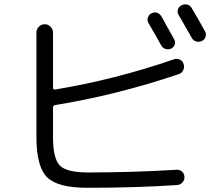

<svg xmlns="http://www.w3.org/2000/svg" viewBox="-20 -850 1040 893"><path d="M682.6 -787.1Q711.9 -801.8 730.5 -774.4Q750 -739.3 790 -667Q796.9 -655.3 792.5 -642.6Q788.1 -629.9 775.9 -624Q763.7 -618.2 750.5 -622.1Q737.3 -626 730.5 -637.7Q704.1 -685.5 670.9 -742.2Q664.1 -753.9 667.5 -767.1Q670.9 -780.3 682.6 -787.1ZM872.1 -811.5Q899.4 -766.6 933.6 -704.1Q940.4 -692.4 936 -678.7Q931.6 -665 918.9 -659.2Q906.2 -653.3 892.6 -657.2Q878.9 -661.1 872.1 -673.8Q837.9 -733.4 811.5 -779.3Q803.7 -791 807.1 -804.7Q810.5 -818.4 823.7 -825.2Q836.9 -832 851.1 -828.6Q865.2 -825.2 872.1 -811.5ZM385.7 23.4Q248 23.4 198.7 -25.9Q149.4 -75.2 149.4 -212.9V-698.2Q149.4 -713.9 160.6 -725.6Q171.9 -737.3 188 -737.3Q204.1 -737.3 215.3 -725.6Q226.6 -713.9 226.6 -698.2V-441.4Q226.6 -432.6 236.3 -433.6Q514.6 -479.5 789.1 -574.2Q802.7 -579.1 816.4 -572.8Q830.1 -566.4 834 -551.8Q838.9 -538.1 832 -523.4Q825.2 -508.8 810.5 -504.9Q524.4 -408.2 236.3 -361.3Q227.5 -359.4 226.6 -350.6V-211.9Q226.6 -112.3 258.3 -80.1Q290 -47.9 390.6 -47.9Q596.7 -47.9 800.8 -60.5Q815.4 -61.5 826.2 -52.2Q836.9 -43 837.9 -27.8Q838.9 -12.7 828.6 -1.5Q818.4 9.8 802.7 10.7Q611.3 23.4 385.7 23.4Z"/></svg>

Font: Rounded Mgen+ 1m regular
Style: Regular
Weight: 400
Designer: [Source Han Sans]
Ryoko NISHIZUKA  (kana & ideographs); Paul D. Hunt (Latin, Greek & Cyrillic); Wenlong ZHANG  (bopomofo
Version: Version 1.059.20150602